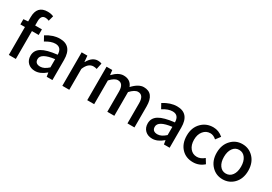

<svg xmlns="http://www.w3.org/2000/svg" viewBox="30 -1764 3869 2732"><g transform="rotate(30 1964.5 -398.5)"><path d="M354 -705Q323 -719 294 -719Q221 -719 221 -620V-550H332V-458H221V0H106V-458H31V-544L106 -550V-619Q106 -810 280 -810Q334 -810 377 -791Z M423 -30Q378 -74 378 -146Q378 -234 457 -283Q535 -331 707 -350Q705 -470 602 -470Q531 -470 443 -414L400 -492Q514 -564 622 -564Q822 -564 822 -331V0H728L718 -63H715Q627 13 540 13Q468 13 423 -30ZM707 -142V-277Q489 -250 489 -154Q489 -78 575 -78Q637 -78 707 -142Z M985 -550H1079L1088 -451H1091Q1153 -564 1247 -564Q1284 -564 1309 -552L1288 -452Q1260 -461 1233 -461Q1146 -461 1099 -343V0H985Z M1394 -550H1488L1497 -473H1500Q1586 -564 1670 -564Q1784 -564 1822 -463Q1916 -564 2001 -564Q2170 -564 2170 -346V0H2055V-332Q2055 -465 1963 -465Q1908 -465 1839 -390V0H1724V-332Q1724 -465 1632 -465Q1577 -465 1508 -390V0H1394Z M2349 -30Q2304 -74 2304 -146Q2304 -234 2383 -283Q2461 -331 2633 -350Q2631 -470 2528 -470Q2457 -470 2369 -414L2326 -492Q2440 -564 2548 -564Q2748 -564 2748 -331V0H2654L2644 -63H2641Q2553 13 2466 13Q2394 13 2349 -30ZM2633 -142V-277Q2415 -250 2415 -154Q2415 -78 2501 -78Q2563 -78 2633 -142Z M2948 -62Q2872 -141 2872 -274Q2872 -407 2954 -488Q3030 -564 3144 -564Q3233 -564 3305 -501L3248 -426Q3200 -469 3149 -469Q3080 -469 3036 -415Q2991 -361 2991 -274Q2991 -187 3034 -134Q3077 -81 3146 -81Q3207 -81 3266 -131L3313 -55Q3237 13 3135 13Q3020 13 2948 -62Z M3442 -62Q3363 -143 3363 -274Q3363 -407 3442 -488Q3515 -564 3622 -564Q3729 -564 3803 -488Q3881 -407 3881 -274Q3881 -143 3803 -62Q3729 13 3622 13Q3515 13 3442 -62ZM3725 -134Q3763 -186 3763 -274Q3763 -362 3725 -415Q3687 -469 3622 -469Q3558 -469 3520 -415Q3482 -362 3482 -274Q3482 -187 3520 -134Q3558 -81 3622 -81Q3687 -81 3725 -134Z"/></g></svg>

Font: Noto Sans S Chinese Medium
Style: Regular
Weight: 500
Designer: Ryoko NISHIZUKA  (kana & ideographs); Paul D. Hunt (Latin, Greek & Cyrillic); Wenlong ZHANG  (bopomofo); Sandoll Communi
Foundry: Adobe Systems Incorporated
Version: Version 1.000;PS 1;hotconv 1.0.78;makeotf.lib2.5.61930